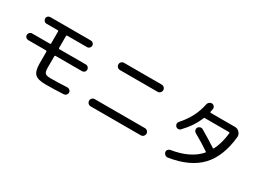

<svg xmlns="http://www.w3.org/2000/svg" viewBox="-29 -1506 3059 2258"><g transform="rotate(30 1500.0 -377.0)"><path d="M134.8 -347.7Q116.2 -347.7 103 -360.4Q89.8 -373 89.8 -392.1Q89.8 -411.1 103 -424.8Q116.2 -438.5 134.8 -438.5H376Q387.7 -438.5 387.7 -449.2V-611.3Q387.7 -622.1 376 -622.1H224.6Q206.1 -622.1 192.9 -635.7Q179.7 -649.4 179.7 -668Q179.7 -686.5 192.9 -699.2Q206.1 -711.9 224.6 -711.9H775.4Q793.9 -711.9 807.1 -699.2Q820.3 -686.5 820.3 -668Q820.3 -649.4 807.1 -635.7Q793.9 -622.1 775.4 -622.1H505.9Q495.1 -622.1 495.1 -611.3V-449.2Q495.1 -438.5 505.9 -438.5H865.2Q883.8 -438.5 897 -424.8Q910.2 -411.1 910.2 -392.1Q910.2 -373 897 -360.4Q883.8 -347.7 865.2 -347.7H505.9Q495.1 -347.7 495.1 -335.9V-179.7Q495.1 -125 513.2 -107.4Q531.2 -89.8 589.8 -89.8Q685.5 -89.8 809.6 -96.7Q828.1 -97.7 843.3 -85.4Q858.4 -73.2 859.4 -54.2Q860.4 -35.2 846.7 -20.5Q833 -5.9 813.5 -4.9Q675.8 2 568.4 2Q465.8 2 426.8 -36.1Q387.7 -74.2 387.7 -177.7V-335.9Q387.7 -339.8 383.8 -343.8Q379.9 -347.7 376 -347.7Z M1244.1 -679.7H1755.9Q1775.4 -679.7 1790 -665.5Q1804.7 -651.4 1804.7 -631.3Q1804.7 -611.3 1790.5 -596.7Q1776.4 -582 1755.9 -582H1244.1Q1224.6 -582 1210 -596.7Q1195.3 -611.3 1195.3 -631.3Q1195.3 -651.4 1210 -665.5Q1224.6 -679.7 1244.1 -679.7ZM1159.2 -40Q1139.6 -40 1125 -54.7Q1110.4 -69.3 1110.4 -89.4Q1110.4 -109.4 1124.5 -123.5Q1138.7 -137.7 1159.2 -137.7H1840.8Q1860.4 -137.7 1875 -123.5Q1889.6 -109.4 1889.6 -89.4Q1889.6 -69.3 1875.5 -54.7Q1861.3 -40 1840.8 -40Z M2215.8 -337.9Q2203.1 -324.2 2183.6 -324.2Q2164.1 -324.2 2151.4 -337.9Q2138.7 -350.6 2138.2 -369.1Q2137.7 -387.7 2151.4 -402.3Q2288.1 -552.7 2325.2 -739.3Q2329.1 -758.8 2344.7 -771.5Q2360.4 -784.2 2379.9 -783.2Q2399.4 -781.2 2411.6 -766.1Q2423.8 -751 2420.9 -732.4Q2418.9 -715.8 2413.1 -691.4Q2411.1 -680.7 2421.9 -679.7H2750Q2785.2 -679.7 2810.1 -654.8Q2835 -629.9 2835 -594.7V-591.8Q2807.6 -315.4 2666.5 -165.5Q2525.4 -15.6 2247.1 28.3Q2227.5 31.2 2210.9 19.5Q2194.3 7.8 2189.9 -11.2Q2185.5 -30.3 2196.8 -45.4Q2208 -60.5 2226.6 -64.5Q2475.6 -103.5 2598.6 -242.2Q2606.4 -252 2597.7 -256.8Q2503.9 -321.3 2386.7 -386.7Q2371.1 -396.5 2366.2 -415Q2361.3 -433.6 2371.1 -449.7Q2380.9 -465.8 2400.4 -470.7Q2419.9 -475.6 2435.5 -465.8Q2560.5 -392.6 2649.4 -334Q2658.2 -329.1 2663.1 -337.9Q2714.8 -438.5 2730.5 -581.1Q2731.4 -585 2728 -588.4Q2724.6 -591.8 2719.7 -591.8H2396.5Q2396.5 -592.8 2394.5 -592.8Q2382.8 -592.8 2379.9 -584Q2328.1 -454.1 2215.8 -337.9Z"/></g></svg>

Font: Rounded-X Mgen+ 2m medium
Style: Regular
Weight: 500
Designer: [Source Han Sans]
Ryoko NISHIZUKA  (kana & ideographs); Paul D. Hunt (Latin, Greek & Cyrillic); Wenlong ZHANG  (bopomofo
Version: Version 1.059.20150602